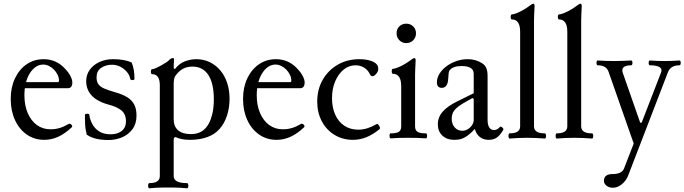

<svg xmlns="http://www.w3.org/2000/svg" viewBox="-20 -745 3700 1038"><path d="M219 11Q166 11 125 -17.5Q84 -46 61 -96Q38 -146 38 -210Q38 -273 61 -321.5Q84 -370 124 -397.5Q164 -425 216 -425Q251 -425 280.5 -411.5Q310 -398 333 -372Q351 -353 361 -333.5Q371 -314 371 -299Q371 -268 346 -268H84V-301H292Q299 -301 299 -309Q299 -325 291.5 -340.5Q284 -356 272 -368.5Q260 -381 244.5 -388.5Q229 -396 214 -396Q192 -396 173.5 -383.5Q155 -371 141 -348.5Q127 -326 119.5 -296Q112 -266 112 -230Q112 -175 130 -133.5Q148 -92 179.5 -69Q211 -46 253 -46Q279 -46 302.5 -53Q326 -60 351 -75Q356 -78 361.5 -74.5Q367 -71 369.5 -66Q372 -61 368 -57Q331 -22 294.5 -5.5Q258 11 219 11Z M566 12Q490 12 449 -17Q446 -29 443.5 -42.5Q441 -56 440 -75.5Q439 -95 439 -123Q439 -130 451 -130Q463 -130 463 -123Q466 -100 478.5 -75.5Q491 -51 515.5 -35Q540 -19 577 -19Q602 -19 621 -27Q640 -35 650.5 -50.5Q661 -66 661 -89Q661 -128 636.5 -148Q612 -168 565 -180Q532 -189 505 -205Q478 -221 462 -246.5Q446 -272 446 -306Q446 -341 465.5 -368Q485 -395 518 -410Q551 -425 591 -425Q623 -425 648 -420.5Q673 -416 692 -407Q700 -386 703.5 -365.5Q707 -345 707 -319Q707 -312 696 -312Q685 -312 684 -319Q681 -338 666.5 -355.5Q652 -373 631 -384Q610 -395 586 -395Q551 -395 526.5 -378Q502 -361 502 -327Q502 -303 512.5 -289Q523 -275 544.5 -266Q566 -257 600 -247Q640 -236 666 -220.5Q692 -205 705 -181Q718 -157 718 -120Q718 -76 696 -46.5Q674 -17 639.5 -2.5Q605 12 566 12Z M787 273Q783 273 781.5 266Q780 259 781.5 252Q783 245 787 245Q844 245 844 207V-284Q844 -344 802 -344Q798 -344 796.5 -351Q795 -358 796.5 -364.5Q798 -371 802 -371Q810 -371 823.5 -377Q837 -383 852 -391.5Q867 -400 879 -408Q891 -416 895 -421Q900 -426 904.5 -428.5Q909 -431 913 -431Q921 -431 921 -425Q920 -412 919.5 -400Q919 -388 919 -375L926 -372Q949 -402 980 -413.5Q1011 -425 1041 -425Q1081 -425 1114 -409Q1147 -393 1171 -364.5Q1195 -336 1208 -297Q1221 -258 1221 -211Q1221 -162 1207 -119.5Q1193 -77 1167 -48Q1142 -19 1101 -4Q1060 11 1007 11Q982 11 962.5 7Q943 3 929 -4Q925 -4 922 0Q919 4 919 12V207Q919 226 937 235.5Q955 245 991 245Q996 245 997.5 252Q999 259 997.5 266Q996 273 991 273Q970 271 954 270Q938 269 923.5 269Q909 269 889 269Q870 269 855 269Q840 269 824.5 270Q809 271 787 273ZM1012 -20Q1046 -20 1070 -34.5Q1094 -49 1110 -79Q1121 -100 1128.5 -132Q1136 -164 1136 -208Q1136 -294 1106.5 -339.5Q1077 -385 1020 -385Q992 -385 970 -373.5Q948 -362 929 -336Q924 -330 921.5 -318.5Q919 -307 919 -290V-100Q919 -61 943 -40.5Q967 -20 1012 -20Z M1475 11Q1422 11 1381 -17.5Q1340 -46 1317 -96Q1294 -146 1294 -210Q1294 -273 1317 -321.5Q1340 -370 1380 -397.5Q1420 -425 1472 -425Q1507 -425 1536.5 -411.5Q1566 -398 1589 -372Q1607 -353 1617 -333.5Q1627 -314 1627 -299Q1627 -268 1602 -268H1340V-301H1548Q1555 -301 1555 -309Q1555 -325 1547.5 -340.5Q1540 -356 1528 -368.5Q1516 -381 1500.5 -388.5Q1485 -396 1470 -396Q1448 -396 1429.5 -383.5Q1411 -371 1397 -348.5Q1383 -326 1375.5 -296Q1368 -266 1368 -230Q1368 -175 1386 -133.5Q1404 -92 1435.5 -69Q1467 -46 1509 -46Q1535 -46 1558.5 -53Q1582 -60 1607 -75Q1612 -78 1617.5 -74.5Q1623 -71 1625.5 -66Q1628 -61 1624 -57Q1587 -22 1550.5 -5.5Q1514 11 1475 11Z M1888 11Q1833 11 1789 -15.5Q1745 -42 1720 -89Q1695 -136 1695 -195Q1695 -262 1724.5 -313.5Q1754 -365 1805.5 -395Q1857 -425 1923 -425Q1960 -425 1987 -415.5Q2014 -406 2022 -389Q2025 -383 2025 -369Q2025 -363 2020 -354.5Q2015 -346 2008 -339.5Q2001 -333 1995 -333Q1990 -333 1986 -335.5Q1982 -338 1980 -343Q1970 -366 1949 -379Q1928 -392 1902 -392Q1866 -392 1837.5 -368.5Q1809 -345 1792 -305Q1775 -265 1775 -214Q1775 -163 1792.5 -124.5Q1810 -86 1842 -65Q1874 -44 1917 -44Q1942 -44 1966 -51.5Q1990 -59 2016 -74Q2020 -77 2025 -71.5Q2030 -66 2033 -58.5Q2036 -51 2032 -47Q1997 -18 1961.5 -3.5Q1926 11 1888 11Z M2092 3Q2088 3 2086.5 -4Q2085 -11 2086.5 -17.5Q2088 -24 2092 -24Q2124 -24 2136.5 -32.5Q2149 -41 2149 -62V-279Q2149 -346 2104 -346Q2100 -346 2098.5 -353Q2097 -360 2098.5 -366.5Q2100 -373 2104 -373Q2113 -373 2130.5 -380Q2148 -387 2167 -398Q2186 -409 2199 -419Q2214 -431 2221 -431Q2227 -431 2227 -417Q2226 -391 2225 -375Q2224 -359 2224 -342V-62Q2224 -41 2237 -32.5Q2250 -24 2282 -24Q2287 -24 2288.5 -17.5Q2290 -11 2288.5 -4Q2287 3 2282 3Q2258 1 2234 0.5Q2210 0 2187 0Q2163 0 2139.5 0.5Q2116 1 2092 3ZM2176 -512Q2154 -512 2139 -527.5Q2124 -543 2124 -565Q2124 -588 2139 -602.5Q2154 -617 2176 -617Q2199 -617 2214 -602Q2229 -587 2229 -565Q2229 -543 2214 -527.5Q2199 -512 2176 -512Z M2436 11Q2396 11 2371.5 -12Q2347 -35 2347 -73Q2347 -111 2373 -141Q2399 -171 2452 -197L2541 -241V-346Q2541 -367 2524.5 -377.5Q2508 -388 2475 -388Q2428 -388 2410 -364Q2407 -360 2405.5 -349.5Q2404 -339 2403 -318Q2402 -295 2393 -282.5Q2384 -270 2369 -270Q2342 -270 2342 -300Q2342 -324 2356 -346.5Q2370 -369 2393.5 -386.5Q2417 -404 2446.5 -414.5Q2476 -425 2508 -425Q2551 -425 2583 -405Q2601 -395 2608.5 -378.5Q2616 -362 2616 -333V-97Q2616 -70 2625 -56Q2634 -42 2651 -42Q2660 -42 2667.5 -46Q2675 -50 2683 -59Q2686 -62 2691 -59Q2696 -56 2699.5 -51.5Q2703 -47 2701 -43Q2683 -13 2665.5 -1Q2648 11 2622 11Q2594 11 2574.5 -4Q2555 -19 2547 -48Q2527 -26 2509.5 -13Q2492 0 2475 5.5Q2458 11 2436 11ZM2479 -38Q2495 -38 2509 -46.5Q2523 -55 2532 -68.5Q2541 -82 2541 -97V-210L2534 -215Q2501 -197 2479 -183.5Q2457 -170 2444.5 -157.5Q2432 -145 2427 -132Q2422 -119 2422 -103Q2422 -75 2438 -56.5Q2454 -38 2479 -38Z M2735 4Q2731 4 2729.5 -3Q2728 -10 2729.5 -17Q2731 -24 2735 -24Q2792 -24 2792 -62V-573Q2792 -640 2747 -640Q2743 -640 2741.5 -647Q2740 -654 2741.5 -660.5Q2743 -667 2747 -667Q2756 -667 2773.5 -674Q2791 -681 2810 -692Q2829 -703 2842 -713Q2857 -725 2864 -725Q2870 -725 2870 -711Q2869 -685 2868 -669Q2867 -653 2867 -636V-62Q2867 -24 2925 -24Q2930 -24 2931.5 -17Q2933 -10 2931.5 -3Q2930 4 2925 4Q2901 2 2877 1Q2853 0 2830 0Q2806 0 2782.5 1Q2759 2 2735 4Z M2990 4Q2986 4 2984.5 -3Q2983 -10 2984.5 -17Q2986 -24 2990 -24Q3047 -24 3047 -62V-573Q3047 -640 3002 -640Q2998 -640 2996.5 -647Q2995 -654 2996.5 -660.5Q2998 -667 3002 -667Q3011 -667 3028.5 -674Q3046 -681 3065 -692Q3084 -703 3097 -713Q3112 -725 3119 -725Q3125 -725 3125 -711Q3124 -685 3123 -669Q3122 -653 3122 -636V-62Q3122 -24 3180 -24Q3185 -24 3186.5 -17Q3188 -10 3186.5 -3Q3185 4 3180 4Q3156 2 3132 1Q3108 0 3085 0Q3061 0 3037.5 1Q3014 2 2990 4Z M3293 270Q3273 270 3259 259Q3245 248 3245 233Q3245 214 3257 205Q3269 196 3292 196Q3316 196 3332 188.5Q3348 181 3354 165L3406 31L3270 -357Q3258 -392 3211 -392Q3207 -392 3205.5 -398.5Q3204 -405 3205.5 -411.5Q3207 -418 3211 -418Q3256 -415 3302 -415Q3325 -415 3347.5 -416Q3370 -417 3392 -418Q3397 -418 3398.5 -411.5Q3400 -405 3398.5 -398.5Q3397 -392 3392 -392Q3363 -392 3351.5 -381.5Q3340 -371 3347 -351L3441 -82H3449L3553 -351Q3562 -371 3546.5 -381.5Q3531 -392 3493 -392Q3489 -392 3487.5 -398.5Q3486 -405 3487.5 -411.5Q3489 -418 3493 -418Q3534 -415 3573 -415Q3613 -415 3653 -418Q3658 -418 3659.5 -411.5Q3661 -405 3659.5 -398.5Q3658 -392 3653 -392Q3630 -392 3614.5 -383Q3599 -374 3592 -357L3376 204Q3365 232 3342 251Q3319 270 3293 270Z"/></svg>

Font: Junicode VF
Style: Regular
Weight: 400
Designer: Peter S. Baker
Version: Version 2.213